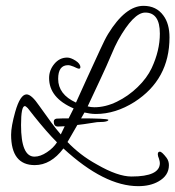

<svg xmlns="http://www.w3.org/2000/svg" viewBox="-20 -504 600 657"><path d="M178 -71Q164 -71 164 -88Q164 -96 173 -98Q174 -99 250 -99Q346 -99 351 -94Q351 -89 335 -87L312 -86Q263 -78 229.5 -74.5Q196 -71 178 -71ZM453 133Q337 133 197 4Q154 61 99 61Q18 61 18 -43Q18 -71 32 -121Q49 -181 71 -181Q88 -181 115 -141Q137 -110 155 -85.5Q173 -61 188 -44Q195 -59 206 -81.5Q217 -104 232 -133Q148 -169 148 -237Q148 -264 166 -285.5Q184 -307 210 -307Q222 -307 238.5 -296.5Q255 -286 255 -274Q255 -269 250 -269Q246 -269 232 -276Q220 -281 213 -281Q179 -281 179 -234Q179 -181 240 -153L279 -239Q305 -295 322 -332.5Q339 -370 350 -388Q409 -484 471 -484Q515 -484 539 -451Q560 -423 560 -376Q560 -232 440 -155Q375 -114 308 -114Q298 -114 288 -115.5Q278 -117 269 -119Q259 -102 245 -77Q231 -52 211 -18Q231 3 256 22.5Q281 42 312 59Q383 100 430 100Q527 100 527 54Q527 49 524 39Q520 30 520 24Q520 15 527 15Q534 15 550 36Q558 47 558 61Q558 97 522 117Q494 133 453 133ZM303 -137Q341 -137 380 -156Q419 -175 451 -206Q483 -237 499 -271Q527 -331 527 -389Q527 -461 477 -461Q437 -461 384 -366Q374 -348 360 -314.5Q346 -281 324 -234L280 -140Q291 -137 303 -137ZM98 32Q118 32 140.5 17Q163 2 175 -17Q156 -36 136.5 -58.5Q117 -81 97 -106L75 -134Q68 -141 65 -141Q52 -141 52 -76Q52 32 98 32Z"/></svg>

Font: Petemoss
Style: Regular
Weight: 400
Designer: Robert E. Leuschke
Foundry: Robert E. Leuschke
Version: Version 1.010; ttfautohint (v1.8.3)